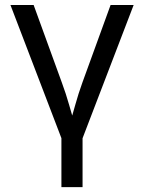

<svg xmlns="http://www.w3.org/2000/svg" viewBox="-20 -556 585 780"><path d="M231 9.3 22.5 -535.6H116.7L231 -221.2Q248 -175.3 261 -129.4Q273.9 -83.5 287.6 -40H259.3Q272.9 -83.5 285.6 -129.4Q298.3 -175.3 314.9 -221.2L429.2 -535.6H522.9L314 9.3ZM229.5 204.1V-3.9H315.4V204.1Z"/></svg>

Font: Inter 20pt
Style: Regular
Weight: 400
Version: Version 4.001;git-66647c0bb